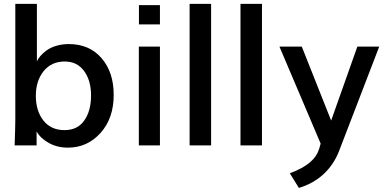

<svg xmlns="http://www.w3.org/2000/svg" viewBox="-20 -737 1975 973"><path d="M306.6 -77.6C261.2 -77.6 225.6 -93.8 199.7 -126.5C174.3 -159.2 161.6 -201.2 161.6 -251.5C161.6 -301.8 174.8 -343.3 200.7 -376C227.1 -408.7 262.7 -425.3 307.6 -425.3C350.1 -425.3 382.8 -409.2 406.2 -377C429.7 -345.2 441.4 -303.7 441.4 -253.4C441.4 -201.2 430.2 -159.2 407.2 -126.5C384.3 -93.8 351.1 -77.6 306.6 -77.6ZM324.2 11.2C390.1 11.2 444.8 -13.7 489.3 -63C533.7 -112.3 556.2 -176.8 556.2 -255.9C556.2 -333 535.6 -395 494.6 -442.4C453.6 -489.7 398.4 -513.7 328.6 -513.7C282.2 -513.7 240.7 -500 215.3 -481C189.9 -461.9 174.3 -443.4 167 -425.8V-717.3H57.6V-132.8C57.6 -112.3 56.6 -67.9 54.2 0H165.5V-70.8C178.2 -47.9 198.7 -28.8 227.1 -12.7C255.9 3.4 288.1 11.2 324.2 11.2Z M790.5 -613.3V-710.9H684.1V-613.3ZM790.5 0V-501H683.6V0Z M1049.8 0V-717.3H940.9V0Z M1307.6 0V-717.3H1198.7V0Z M1494.6 215.3C1585.9 188.5 1661.1 125.5 1698.7 27.3L1901.9 -501H1791L1658.2 -126L1509.3 -501H1396L1605 -9.3L1598.1 15.1C1582 68.4 1538.1 107.9 1448.7 141.1L1494.6 215.3Z"/></svg>

Font: Ride SemiBold
Style: Regular
Weight: 600
Version: Version 3.000